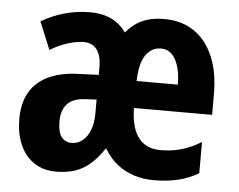

<svg xmlns="http://www.w3.org/2000/svg" viewBox="-45 -610 838 673"><g transform="rotate(5 374.0 -273.5)"><path d="M506 -556Q569 -556 612.5 -526Q656 -496 679.5 -441Q703 -386 703 -309V-236H428Q429 -167 455.5 -132Q482 -97 534 -97Q571 -97 605.5 -106.5Q640 -116 676 -138V-28Q643 -9 605.5 0.5Q568 10 518 10Q482 10 449 -0.5Q416 -11 389 -32.5Q362 -54 343 -87Q321 -54 296.5 -32Q272 -10 242.5 0Q213 10 174 10Q129 10 96.5 -12.5Q64 -35 47.5 -74Q31 -113 31 -162Q31 -219 53 -257Q75 -295 118 -315.5Q161 -336 222 -338L295 -341V-368Q295 -409 279 -430Q263 -451 233 -451Q208 -451 177.5 -441.5Q147 -432 115 -413L75 -510Q112 -532 155.5 -544.5Q199 -557 246 -557Q289 -557 320.5 -542Q352 -527 373 -497Q398 -527 430 -541.5Q462 -556 506 -556ZM256 -252Q212 -250 192 -228Q172 -206 172 -166Q172 -129 185 -112Q198 -95 222 -95Q242 -95 259 -108.5Q276 -122 285.5 -147Q295 -172 295 -205V-254ZM504 -452Q472 -452 451.5 -423.5Q431 -395 429 -331H574Q574 -369 565.5 -396Q557 -423 542 -437.5Q527 -452 504 -452Z"/></g></svg>

Font: Noto Sans Display Condensed
Style: Bold
Weight: 700
Width: 3
Designer: Monotype Design Team
Foundry: Monotype Imaging Inc.
Version: Version 2.003